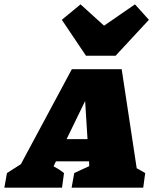

<svg xmlns="http://www.w3.org/2000/svg" viewBox="-97 -862 704 882"><path d="M531 -89Q542 -83 551 -78Q560 -73 570 -67L561 0H232L244 -67L313 -99L312 -121H160L149 -98Q163 -90 171 -85.5Q179 -81 197 -67L188 0H-77L-65 -67L-1 -108L233 -544H462ZM209 -223H305L294 -398ZM298 -606 187 -771 273 -842 381 -744 523 -842 587 -771 434 -606Z"/></svg>

Font: Piazzolla SC Black
Style: Italic
Weight: 900
Italic angle: -11.3°
Designer: Juan Pablo del Peral
Foundry: Huerta Tipografica
Version: Version 1.330